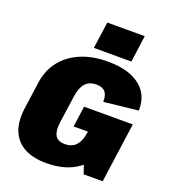

<svg xmlns="http://www.w3.org/2000/svg" viewBox="-167 -1061 1061 1196"><g transform="rotate(20 364.0 -463.5)"><path d="M276 13Q191 13 133 -18Q75 -49 49.5 -110Q24 -171 36 -261L61 -440Q73 -526 120.5 -586.5Q168 -647 245.5 -680Q323 -713 425 -713Q562 -713 637 -655Q712 -597 709 -492L482 -467Q483 -511 465 -532.5Q447 -554 406 -554Q358 -554 332.5 -524.5Q307 -495 299 -438L273 -255Q265 -198 282 -168Q299 -138 347 -138Q395 -138 421 -168Q447 -198 454 -251L596 -241Q585 -162 545.5 -105.5Q506 -49 438.5 -18Q371 13 276 13ZM449 -211 468 -346 530 -260H361L380 -398H703L648 -1H522ZM585 -940 561 -763H312L337 -940Z"/></g></svg>

Font: Pathway Extreme SemiCondensed Black
Style: Italic
Weight: 900
Width: 4
Italic angle: -8°
Version: Version 1.001;gftools[0.9.26]